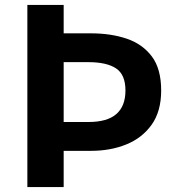

<svg xmlns="http://www.w3.org/2000/svg" viewBox="-20 -761 730 781"><path d="M91.3 0V-740.8H239V-625.4H349.9Q431.1 -625.4 495.6 -603.6Q560 -581.7 597.8 -531.2Q635.6 -480.7 635.6 -392.9Q635.6 -308.1 597 -253.9Q558.4 -199.7 494 -173.6Q429.6 -147.4 349.9 -147.4H239V0ZM239 -264.7H339.3Q416.3 -264.7 453.3 -297.1Q490.3 -329.5 490.3 -392.9Q490.3 -457.5 452.1 -482.8Q413.9 -508.2 339.3 -508.2H239Z"/></svg>

Font: Noto Sans SC Thin
Style: Regular
Weight: 100
Designer: Ryoko NISHIZUKA 西塚涼子 (kana, bopomofo & ideographs); Paul D. Hunt (Latin, Greek & Cyrillic); Sandoll Communications 산돌커뮤니
Foundry: Adobe
Version: Version 2.004-H2;hotconv 1.0.118;makeotfexe 2.5.65603